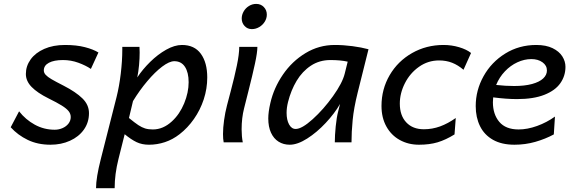

<svg xmlns="http://www.w3.org/2000/svg" viewBox="-20 -728 2912 982"><path d="M302.2 -420.9Q256.3 -420.9 230.2 -407Q204.1 -393.1 204.1 -367.7Q204.1 -355.5 213.9 -345Q223.6 -334.5 243.2 -323Q262.7 -311.5 305.7 -289.6Q367.7 -257.8 401.4 -224.9Q435.1 -191.9 435.1 -149.4Q435.1 -101.6 408.9 -64.9Q382.8 -28.3 337.9 -8.1Q293 12.2 238.3 12.2Q172.9 12.2 121.8 -12.5Q70.8 -37.1 34.7 -77.1L77.6 -158.7Q110.8 -116.2 158 -90.3Q205.1 -64.5 259.8 -64.5Q281.2 -64.5 300.3 -73Q319.3 -81.5 330.6 -96.4Q341.8 -111.3 341.8 -129.4Q341.8 -146 330.8 -159.7Q319.8 -173.3 295.9 -188.2Q272 -203.1 227.5 -225.1Q171.4 -252.9 141.8 -283.2Q112.3 -313.5 112.3 -349.6Q112.3 -390.1 136.7 -424.1Q161.1 -458 206.5 -478Q252 -498 312.5 -498Q371.1 -498 414.3 -486.8Q457.5 -475.6 483.4 -459.5L444.8 -375.5Q418.9 -393.1 381.1 -407Q343.3 -420.9 302.2 -420.9Z M694.3 -459Q694.3 -429.2 691.2 -395Q688 -360.8 682.1 -332Q709.5 -373.5 748.3 -411.6Q787.1 -449.7 830.1 -473.9Q873 -498 910.6 -498Q974.6 -498 1007.3 -452.9Q1040 -407.7 1040 -332Q1040 -274.4 1022 -219.7Q1003.9 -165 971.9 -119.4Q939.9 -73.7 898.4 -41.5Q863.3 -14.2 823.5 -1Q783.7 12.2 742.2 12.2Q706.1 12.2 678.5 -1Q650.9 -14.2 617.7 -41.5L585.9 85.4Q566.4 163.1 566.4 234.4H471.2Q471.2 181.2 495.6 85.4L576.2 -231.9Q589.8 -286.1 597.7 -351.8Q605.5 -417.5 605.5 -474.1V-488.3H693.4Q694.3 -479.5 694.3 -459ZM761.7 -65.9Q814.5 -65.9 859.4 -107.4Q898.9 -143.6 921.9 -199.2Q944.8 -254.9 944.8 -307.6Q944.8 -357.4 926 -386.2Q907.2 -415 871.6 -415Q846.2 -415 809.3 -387.2Q772.5 -359.4 733.2 -312.7Q693.8 -266.1 660.2 -210.9L639.6 -124.5Q669.4 -100.1 687.5 -88.1Q705.6 -76.2 722.4 -71Q739.3 -65.9 761.7 -65.9Z M1290.5 -708Q1314 -708 1329.3 -692.1Q1344.7 -676.3 1344.7 -653.3Q1344.7 -634.3 1334.2 -617.2Q1323.7 -600.1 1305.9 -589.6Q1288.1 -579.1 1268.1 -579.1Q1245.6 -579.1 1231 -595Q1216.3 -610.8 1216.3 -633.3Q1216.3 -652.3 1226.3 -669.7Q1236.3 -687 1253.4 -697.5Q1270.5 -708 1290.5 -708ZM1250.5 -261.7 1228.5 -174.3Q1215.8 -125 1215.8 -66.4Q1215.8 -30.8 1221.7 0H1124Q1120.6 -16.6 1120.6 -42.5Q1120.6 -74.2 1126 -113Q1131.3 -151.9 1141.1 -189.5L1160.2 -262.2Q1179.2 -334 1191.4 -392.6Q1203.6 -451.2 1203.6 -488.3H1296.4Q1296.4 -459.5 1283.9 -401.9Q1271.5 -344.2 1250.5 -261.7Z M1709.5 -157.7 1719.2 -196.3Q1691.4 -147.9 1646 -99.4Q1600.6 -50.8 1551 -19.3Q1501.5 12.2 1461.9 12.2Q1429.7 12.2 1404.8 -3.4Q1379.9 -19 1366 -49.3Q1352.1 -79.6 1352.1 -122.1Q1352.1 -155.3 1362.8 -201.2Q1380.4 -278.3 1427 -346.4Q1473.6 -414.6 1542.5 -456.3Q1611.3 -498 1691.9 -498Q1737.3 -498 1783 -491.9Q1828.6 -485.8 1864.7 -476.1L1809.1 -253.4Q1789.6 -174.8 1783.7 -113.8Q1777.8 -52.7 1777.8 0H1692.4Q1692.4 -35.2 1697 -81.5Q1701.7 -127.9 1709.5 -157.7ZM1669.9 -420.9Q1613.8 -420.9 1570.1 -392.1Q1526.4 -363.3 1497.3 -314.9Q1468.3 -266.6 1453.1 -206.1Q1445.8 -176.8 1445.8 -150.9Q1445.8 -114.7 1458.5 -91.6Q1471.2 -68.4 1492.2 -68.4Q1523.9 -68.4 1579.3 -118.4Q1634.8 -168.5 1683.1 -236.1Q1731.4 -303.7 1743.2 -351.6L1758.3 -412.6Q1721.7 -420.9 1669.9 -420.9Z M2123 12.2Q2068.4 12.2 2024.7 -12Q1981 -36.1 1956.1 -81.1Q1931.2 -126 1931.2 -186Q1931.2 -272 1972.9 -343.5Q2014.6 -415 2087.4 -456.5Q2160.2 -498 2248.5 -498Q2289.6 -498 2328.1 -486.6Q2366.7 -475.1 2389.2 -457L2350.6 -371.1Q2322.8 -395 2292.5 -407Q2262.2 -418.9 2225.6 -418.9Q2168.9 -418.9 2122.8 -386.2Q2076.7 -353.5 2050.8 -302.2Q2024.9 -251 2024.9 -198.2Q2024.9 -137.2 2057.9 -102.1Q2090.8 -66.9 2147.9 -66.9Q2190.9 -66.9 2231 -81.5Q2271 -96.2 2311 -124.5L2304.7 -40.5Q2259.8 -12.7 2218.3 -0.2Q2176.8 12.2 2123 12.2Z M2611.3 12.2Q2545.9 12.2 2501.5 -12.9Q2457 -38.1 2435.1 -82.8Q2413.1 -127.4 2413.1 -185.5Q2413.1 -266.1 2453.1 -338.1Q2493.2 -410.2 2564 -454.1Q2634.8 -498 2723.1 -498Q2772.5 -498 2806.2 -481.7Q2839.8 -465.3 2856 -439.7Q2872.1 -414.1 2872.1 -386.2Q2872.1 -339.8 2845.9 -302.5Q2819.8 -265.1 2764.4 -243.2Q2709 -221.2 2624 -221.2Q2571.3 -221.2 2502.4 -230Q2501 -218.3 2501 -205.1Q2501 -143.6 2533.7 -104.7Q2566.4 -65.9 2632.8 -65.9Q2677.2 -65.9 2726.8 -83.7Q2776.4 -101.6 2818.4 -131.8L2812.5 -40.5Q2769 -17.1 2717.8 -2.4Q2666.5 12.2 2611.3 12.2ZM2609.4 -288.1Q2663.1 -288.1 2700.9 -298.3Q2738.8 -308.6 2758.1 -326.7Q2777.3 -344.7 2777.3 -367.7Q2777.3 -393.1 2754.6 -409.4Q2731.9 -425.8 2697.8 -425.8Q2661.6 -425.8 2626.2 -409.4Q2590.8 -393.1 2562.3 -363Q2533.7 -333 2517.6 -293.5Q2565.9 -288.1 2609.4 -288.1Z"/></svg>

Font: Lesson One
Style: Italic
Weight: 400
Italic angle: -14°
Designer: But Ko, Victor Gaultney, Annie Olsen, Julie Remington, Don Collingsworth, Eric Hays, Becca Hirsbrunner
Version: Version 1.100